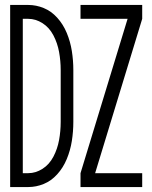

<svg xmlns="http://www.w3.org/2000/svg" viewBox="-20 -755 615 775"><path d="M21 0V-735H94Q126 -735 156.5 -722.5Q187 -710 211 -683.5Q235 -657 249.5 -622Q264 -587 270 -549Q276 -511 276 -472V-263Q276 -224 270 -186Q264 -148 249.5 -113Q235 -78 211 -51.5Q187 -25 156.5 -12.5Q126 0 94 0ZM305 0V-56L495 -679H305V-735H554V-679L364 -56H554V0ZM72 -56H94Q124 -56 151.5 -73.5Q179 -91 195.5 -122.5Q212 -154 218.5 -190Q225 -226 225 -263V-472Q225 -509 218.5 -545Q212 -581 195.5 -612.5Q179 -644 151.5 -661.5Q124 -679 94 -679H72Z"/></svg>

Font: Jozsika Light
Style: Regular
Weight: 300
Monospace: yes
Designer: Belleve Invis
Foundry: Belleve Invis
Version: 2.1.0